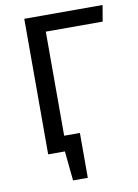

<svg xmlns="http://www.w3.org/2000/svg" viewBox="-92 -750 692 961"><g transform="rotate(-10 254.0 -269.5)"><path d="M195 -607V-78H275V150H200L185 0H100V-689H498L484 -607Z"/></g></svg>

Font: Fira Sans
Style: Regular
Weight: 400
Designer: bBox Type GmbH & Carrois Corporate GbR & Edenspiekermann AG
Foundry: bBox Type GmbH & Carrois Corporate GbR & Edenspiekermann AG
Version: Version 4.301